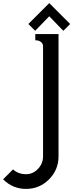

<svg xmlns="http://www.w3.org/2000/svg" viewBox="-28 -1020 478 1240"><path d="M425 -865 381 -821 290 -915 199 -821 155 -865 290 -1000ZM-8 138 56 74Q90 105 140 105Q185 105 217.5 70.5Q250 36 250 -10V-720Q250 -738 237.5 -748Q225 -758 212 -759L200 -760V-800H350V-10Q350 77 288.5 138.5Q227 200 140 200Q54 200 -8 138Z"/></svg>

Font: Laverick
Style: Regular
Weight: 400
Designer: Daniel Pimley
Foundry: Daniel Pimley
Version: Version 1.000;PS 001.001;hotconv 1.0.56